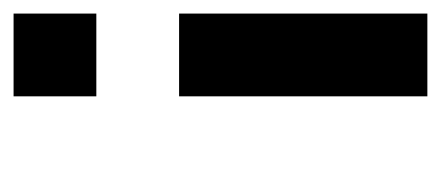

<svg xmlns="http://www.w3.org/2000/svg" viewBox="-208 -458 665 290"><g transform="rotate(90 125.0 -312.5)"><path d="M125 -250H0V-625H125ZM0 0V-125H125V0Z"/></g></svg>

Font: Tiny5
Style: Regular
Weight: 400
Designer: Stefan Schmidt
Foundry: Made with Bits'n'Picas by Kreative Software
Version: Version 1.002; ttfautohint (v1.8.4.7-5d5b)